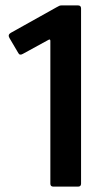

<svg xmlns="http://www.w3.org/2000/svg" viewBox="-20 -693 390 713"><path d="M178 0Q167 0 167 -11V-541Q167 -549 160 -545L65 -493Q53 -486 48 -496L15 -552Q8 -564 20 -571L190 -666Q197 -670 200.5 -671.5Q204 -673 210 -673H269Q281 -673 281 -662V-11Q281 0 270 0Z"/></svg>

Font: Glory Thin SemiBold
Style: Regular
Weight: 600
Version: Version 1.011